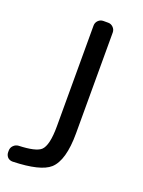

<svg xmlns="http://www.w3.org/2000/svg" viewBox="-167 -613 648 873"><g transform="rotate(20 157.5 -176.0)"><path d="M201.2 -546.9Q214.8 -546.9 225.1 -536.6Q235.4 -526.4 235.4 -511.7V-24.4Q235.4 107.4 185.5 152.3Q141.6 191.4 8.8 195.3Q8.8 195.3 7.8 195.3Q-5.9 195.3 -15.6 186.5Q-25.4 175.8 -25.4 162.1V154.3Q-25.4 139.6 -15.1 129.4Q-4.9 119.1 8.8 118.2Q91.8 115.2 115.2 93.8Q142.6 68.4 142.6 -24.4V-511.7Q142.6 -526.4 152.8 -536.6Q163.1 -546.9 177.7 -546.9Z"/></g></svg>

Font: Gen Jyuu GothicL Regular
Style: Regular
Weight: 400
Designer: [Source Han Sans]
Ryoko NISHIZUKA  (kana & ideographs); Paul D. Hunt (Latin, Greek & Cyrillic); Wenlong ZHANG  (bopomofo
Version: Version 1.002.20150607